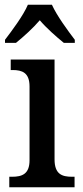

<svg xmlns="http://www.w3.org/2000/svg" viewBox="-20 -786 347 806"><path d="M1 -619V-606H47C79 -632 119 -668 147 -701C175 -668 217 -631 248 -606H294V-619C265 -657 218 -721 198 -766H97C78 -721 30 -657 1 -619ZM19 0H293V-44H282C240 -44 209 -55 209 -117V-536H25V-492H33C73 -492 104 -481 104 -423V-113C104 -55 72 -44 31 -44H19Z"/></svg>

Font: Noto Serif Hebrew SemiCondensed Medium
Style: Regular
Weight: 500
Width: 4
Designer: Monotype Design Team
Foundry: Monotype Imaging Inc.
Version: Version 2.004